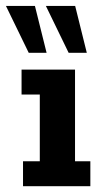

<svg xmlns="http://www.w3.org/2000/svg" viewBox="-59 -639 352 659"><path d="M20 0V-85.5H77.6V-314.5H15V-400H198.5V-85.5H251.1V0ZM176.6 -457.8 98.5 -618.6H199L238.9 -457.8ZM39.6 -457.8 -38.6 -618.6H60.9L100.9 -457.8Z"/></svg>

Font: Rokkitt SemiBold
Style: Regular
Weight: 600
Designer: Vernon Adams
Foundry: Vernon Adams
Version: Version 3.103